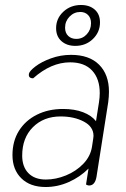

<svg xmlns="http://www.w3.org/2000/svg" viewBox="-20 -740 506 770"><path d="M30 -118Q30 -174 56 -215.5Q82 -257 128 -280Q174 -303 233 -303Q279 -303 313 -290Q347 -277 365 -254L377 -330Q380 -350 380 -367Q380 -424 349.5 -457Q319 -490 261 -490Q185 -490 113 -426Q93 -426 96 -444Q98 -455 122 -473.5Q146 -492 184.5 -506Q223 -520 265 -520Q338 -520 377.5 -480.5Q417 -441 417 -372Q417 -353 414 -330L367 -31Q361 4 337 4Q332 4 325 0L335 -64Q301 -30 256 -10Q211 10 163 10Q101 10 65.5 -25Q30 -60 30 -118ZM349 -152 354 -185Q355 -189 355 -195Q355 -232 316 -252.5Q277 -273 223 -273Q155 -273 112 -230Q69 -187 69 -116Q69 -71 94 -45.5Q119 -20 164 -20Q204 -20 244.5 -36.5Q285 -53 314 -83Q343 -113 349 -152ZM205 -627Q205 -666 234 -693Q263 -720 305 -720Q339 -720 360 -701.5Q381 -683 381 -650Q381 -611 352.5 -583.5Q324 -556 282 -556Q248 -556 226.5 -575Q205 -594 205 -627ZM345 -647Q345 -668 333 -680Q321 -692 302 -692Q277 -692 259 -673.5Q241 -655 241 -629Q241 -608 253.5 -596Q266 -584 286 -584Q311 -584 328 -602.5Q345 -621 345 -647Z"/></svg>

Font: Thasadith
Style: Italic
Weight: 400
Italic angle: -9°
Designer: Cadson Demak Co.,Ltd.
Foundry: Cadson Demak Co.,Ltd.
Version: Version 1.000; ttfautohint (v1.6)